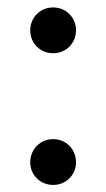

<svg xmlns="http://www.w3.org/2000/svg" viewBox="-20 -493 290 524"><path d="M62.5 -410.2C62.5 -375 89.8 -347.7 125 -347.7C160.2 -347.7 187.5 -375 187.5 -410.2C187.5 -445.3 160.2 -472.7 125 -472.7C89.8 -472.7 62.5 -445.3 62.5 -410.2ZM62.5 -49.8C62.5 -15.6 89.8 11.7 125 11.7C160.2 11.7 187.5 -15.6 187.5 -49.8C187.5 -85.9 160.2 -113.3 125 -113.3C89.8 -113.3 62.5 -85.9 62.5 -49.8Z"/></svg>

Font: Ed Sans Neue
Style: Regular
Weight: 400
Designer: Stephen Hutchings
Version: Version 1.004;PS 001.004;hotconv 1.0.88;makeotf.lib2.5.64775